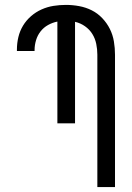

<svg xmlns="http://www.w3.org/2000/svg" viewBox="-20 -763 540 783"><path d="M449 0H377V-540Q377 -562 372.5 -584Q368 -606 356.5 -624.5Q345 -643 326.5 -656Q308 -669 286 -674V-260H214V-675Q194 -671 176 -661Q158 -651 145.5 -635Q133 -619 127 -599Q121 -579 121 -559V-555H49V-561Q49 -587 55 -612Q61 -637 74 -658.5Q87 -680 106.5 -697Q126 -714 149.5 -724.5Q173 -735 198 -739Q223 -743 249 -743Q276 -743 303 -738Q330 -733 354 -721Q378 -709 397 -689Q416 -669 428 -645Q440 -621 444.5 -594Q449 -567 449 -540Z"/></svg>

Font: Moesevka
Style: Regular
Weight: 400
Monospace: yes
Designer: Belleve Invis
Foundry: Belleve Invis
Version: Version 32.5.0; ttfautohint (v1.8.4)